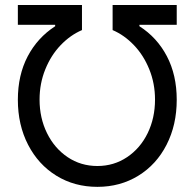

<svg xmlns="http://www.w3.org/2000/svg" viewBox="-20 -727 767 757"><path d="M197.5 -623.6V-629.1H50.4V-707.2H303.2V-608.4Q257.3 -588.7 219.1 -548.9Q180.9 -509 158.5 -453.4Q136 -397.8 136 -334.3Q136 -261.7 165.4 -202Q194.8 -142.3 246.7 -107.4Q298.7 -72.5 364 -72.5Q428.9 -72.5 481 -107.4Q533.1 -142.3 562.2 -202Q591.2 -261.7 591.2 -334.3Q591.2 -397.8 568.7 -453.4Q546.3 -509 508.1 -548.9Q470 -588.7 424 -608.4V-707.2H676.8V-629.1H529.7V-623.6Q599.1 -579.4 637.9 -505.4Q676.8 -431.3 676.8 -333.6Q676.8 -234.5 636.7 -156.2Q596.7 -78 525.4 -34.2Q454.1 9.7 364 9.7Q273.5 9.7 202.3 -34.2Q131.2 -78 90.8 -156.2Q50.4 -234.5 50.4 -333.6Q50.4 -430.9 89.1 -504.7Q127.8 -578.4 197.5 -623.6Z"/></svg>

Font: Pretendard Variable
Style: Regular
Weight: 400
Designer: Base glyphs from Inter by Rasmus Andersson; Hangul glyphs from Noto Sans CJK(Source Han Sans) by Jang Soo-young and Kang
Foundry: Kil Hyung-jin
Version: Version 1.100;FEAKit 1.0